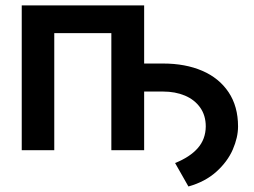

<svg xmlns="http://www.w3.org/2000/svg" viewBox="-20 -550 930 703"><path d="M59.6 -530.3H507.8V-317.4H577.1Q658.7 -317.4 720.5 -290.8Q782.2 -264.2 816.9 -212.4Q851.6 -160.6 851.6 -86.9Q851.6 -46.9 832.3 -2.4Q813 42 772 78.9Q731 115.7 669.9 132.8L621.1 46.9Q675.8 24.9 704.3 -7.8Q732.9 -40.5 733.4 -86.9Q733.4 -127.4 712.9 -156.2Q692.4 -185.1 657 -200Q621.6 -214.8 577.1 -214.8H507.8V0H387.7V-428.7H178.7V0H59.6Z"/></svg>

Font: Pretendard GOV SemiBold
Style: Regular
Weight: 600
Designer: Base glyphs from Inter by Rasmus Andersson; Hangeul glyphs from Noto Sans CJK(Source Han Sans) by Jang Soo-young and Kan
Foundry: Kil Hyung-jin
Version: Version 1.309